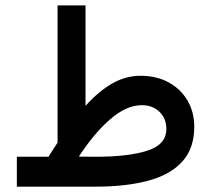

<svg xmlns="http://www.w3.org/2000/svg" viewBox="-20 -698 791 718"><path d="M161.1 -111.8Q169.4 -125.5 178.5 -138.7Q187.5 -151.9 195.3 -164.6V-677.7H299.8V-302.2Q349.1 -356.9 399.4 -385.7Q449.7 -414.6 505.9 -414.6Q565.4 -414.6 610.6 -389.9Q655.8 -365.2 681.2 -322Q706.5 -278.8 706.5 -222.7Q706.1 -142.6 661.4 -93.5Q616.7 -44.4 533.9 -22.2Q451.2 0 336.9 0H43V-111.8ZM510.3 -304.7Q453.1 -304.7 392.3 -252.2Q331.5 -199.7 274.9 -112.3L338.4 -111.8Q460 -111.8 531 -134.5Q602.1 -157.2 602.1 -215.8Q602.1 -254.9 576.4 -279.8Q550.8 -304.7 510.3 -304.7Z"/></svg>

Font: Vazirmatn RD FD Medium
Style: Regular
Weight: 500
Designer: Saber Rastikerdar
Foundry: Saber Rastikerdar
Version: Version 33.003